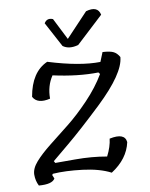

<svg xmlns="http://www.w3.org/2000/svg" viewBox="-83 -798 671 861"><g transform="rotate(-10 252.0 -368.0)"><path d="M114 -87H205Q281 -87 348 -75Q369 -116 373 -152Q444 -167 448 -123Q432 -49 356 0Q306 -26 229.5 -35.5Q153 -45 95 -41L91 -36L98 -19Q84 5 24 0Q12 -23 12 -51Q12 -79 38 -108.5Q64 -138 107 -172Q150 -206 197.5 -243.5Q245 -281 296.5 -335Q348 -389 381 -445L375 -453Q283 -451 170 -476Q141 -433 141 -375Q82 -361 63 -397Q82 -507 157 -540Q299 -496 392 -498L409 -540Q444 -538 459 -530Q474 -522 484 -504Q478 -430 350 -308Q251 -214 183.5 -158Q116 -102 109 -96ZM307 -590Q264 -578 237 -598L176 -712Q190 -735 216 -724L266 -625L368 -733Q423 -749 432 -706Z"/></g></svg>

Font: Tillana
Style: Regular
Weight: 400
Designer: Lipi Raval (Devanagari, Latin), Jonny Pinhorn (Latin)
Foundry: Indian Type Foundry
Version: Version 2.003;PS 1.0;hotconv 1.0.79;makeotf.lib2.5.61930; tt